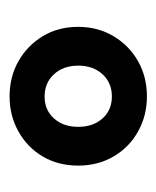

<svg xmlns="http://www.w3.org/2000/svg" viewBox="18 -744 334 411"><g transform="rotate(90 185.5 -539.0)"><path d="M187 -392Q145 -392 111.5 -411Q78 -430 58 -463Q38 -496 38 -539Q38 -581 58 -614.5Q78 -648 111.5 -667Q145 -686 187 -686Q228 -686 262 -667Q296 -648 315.5 -614.5Q335 -581 335 -539Q335 -496 315.5 -463Q296 -430 262 -411Q228 -392 187 -392ZM187 -467Q216 -467 234 -487Q252 -507 252 -539Q252 -571 234 -591Q216 -611 187 -611Q158 -611 139.5 -591Q121 -571 121 -539Q121 -507 139.5 -487Q158 -467 187 -467Z"/></g></svg>

Font: Source Sans 3 ExtraBold
Style: Regular
Weight: 800
Designer: Paul D. Hunt
Foundry: Adobe
Version: Version 3.052;hotconv 1.1.0;makeotfexe 2.6.0